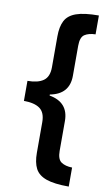

<svg xmlns="http://www.w3.org/2000/svg" viewBox="-107 -885 639 1103"><g transform="rotate(10 213.0 -333.0)"><path d="M38 -391Q99 -391 131 -414Q163 -437 163 -492V-673Q163 -729 181 -764Q199 -799 245.5 -815.5Q292 -832 377 -832V-722Q337 -721 313.5 -705.5Q290 -690 290 -640V-465Q290 -357 178 -336V-330Q290 -310 290 -201V-27Q290 22 313.5 38Q337 54 377 55V166Q292 166 245.5 149.5Q199 133 181 98Q163 63 163 7V-172Q163 -228 131.5 -251Q100 -274 38 -274Z"/></g></svg>

Font: Noto Sans Devanagari UI
Style: Bold
Weight: 700
Designer: Jelle Bosma - Monotype Design Team
Foundry: Monotype Imaging Inc.
Version: Version 2.004; ttfautohint (v1.8.4.7-5d5b)